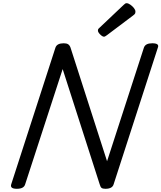

<svg xmlns="http://www.w3.org/2000/svg" viewBox="-20 -1164 1007 1198"><path d="M85 14Q41 14 50 -14L326 -867Q331 -881 344 -887.5Q357 -894 378 -894Q396 -894 405.5 -887.5Q415 -881 420 -867L648 -158L878 -867Q883 -881 896 -887.5Q909 -894 930 -894Q976 -894 965 -867L689 -14Q685 0 672 7Q659 14 638 14Q622 14 614.5 9Q607 4 602 -14L371 -733L137 -14Q133 0 120 7Q107 14 85 14ZM629 -935Q619 -935 605 -949Q591 -963 591 -973Q591 -977 592 -980.5Q593 -984 600 -990L751 -1133Q757 -1138 760.5 -1141Q764 -1144 770 -1144Q780 -1144 793 -1135Q806 -1126 815.5 -1114Q825 -1102 825 -1092Q825 -1085 823 -1080Q821 -1075 810 -1067L648 -945Q642 -941 637.5 -938Q633 -935 629 -935Z"/></svg>

Font: Playwrite HR
Style: Regular
Weight: 400
Designer: Veronika Burian, José Scaglione
Foundry: TypeTogether
Version: Version 1.002